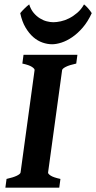

<svg xmlns="http://www.w3.org/2000/svg" viewBox="-20 -869 445 889"><path d="M333 -574.7Q301.3 -567.9 284.9 -559.6Q268.6 -551.3 267.6 -544.4L202.6 -70.3Q201.7 -64.5 214.6 -55.9Q227.5 -47.4 259.8 -40.5L254.4 0H4.9L10.3 -40.5Q41.5 -47.4 57.9 -55.4Q74.2 -63.5 75.2 -70.3L140.1 -544.4Q141.1 -550.3 128.2 -559.1Q115.2 -567.9 83.5 -574.7L88.9 -615.2H338.4ZM404.8 -808.1Q386.7 -768.6 363 -741.2Q339.4 -713.9 314.2 -696.8Q289.1 -679.7 264.9 -671.9Q240.7 -664.1 221.2 -664.1Q199.7 -664.1 177 -671.9Q154.3 -679.7 134.3 -697Q114.3 -714.4 98.1 -741.7Q82 -769 73.7 -808.1Q77.1 -812.5 82.5 -818.4Q87.9 -824.2 94 -830.1Q100.1 -835.9 105.7 -841.1Q111.3 -846.2 115.2 -848.6Q122.6 -825.2 135.7 -809.6Q148.9 -793.9 164.6 -784.2Q180.2 -774.4 196.5 -770.3Q212.9 -766.1 227.1 -766.1Q242.2 -766.1 261.5 -770.3Q280.8 -774.4 300 -784.2Q319.3 -793.9 337.6 -809.6Q356 -825.2 369.1 -848.6Q372.6 -846.2 377.7 -841.3Q382.8 -836.4 387.9 -830.6Q393.1 -824.7 397.7 -818.6Q402.3 -812.5 404.8 -808.1Z"/></svg>

Font: Gentium Book Basic
Style: Bold Italic
Weight: 700
Italic angle: -8°
Designer: J. Victor Gaultney and Annie Olsen
Foundry: SIL International
Version: Version 1.102; 2013; Maintenance release